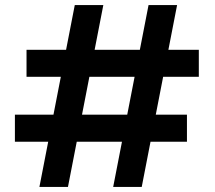

<svg xmlns="http://www.w3.org/2000/svg" viewBox="-20 -740 851 760"><path d="M428 0 568 -720H681L541 0ZM136 0 276 -720H389L249 0ZM39 -179V-286H720V-179ZM85 -436V-543H767V-436Z"/></svg>

Font: DM Sans 9pt
Style: Semibold
Weight: 600
Designer: Colophon Foundry, Jonny Pinhorn
Foundry: Colophon Foundry
Version: Version 4.004;gftools[0.9.30]